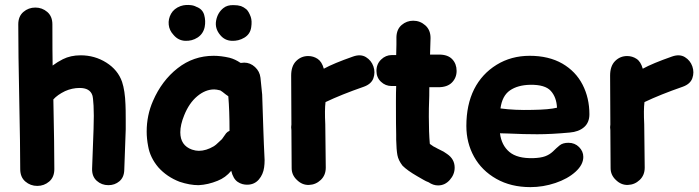

<svg xmlns="http://www.w3.org/2000/svg" viewBox="-20 -759 2868 788"><path d="M133 4Q161 4 182 -14Q203 -32 203 -65Q203 -158 199 -351Q216 -370 247 -385Q276 -398 307 -398Q349 -398 359 -368Q362 -360 364 -325L365 -284L364 -230L358 -67Q357 -35 377 -17Q397 1 425 1Q451 1 470 -15Q489 -31 490 -61L496 -228V-267Q496 -313 495 -330Q493 -387 481 -423Q464 -472 416.5 -502Q369 -532 311 -532Q270 -532 238 -516Q216 -505 196 -490Q195 -541 195 -659Q195 -692 174 -710Q153 -728 125 -728Q97 -728 76 -710Q55 -692 55 -659Q55 -542 59 -350Q63 -158 63 -65Q63 -32 84 -14Q105 4 133 4Z M795 1Q834 -1 873 -17Q906 -30 929 -58Q937 -25 955.5 -12.5Q974 0 997 -1Q1025 -2 1042.5 -22.5Q1060 -43 1064 -72Q1066 -86 1066 -102Q1065 -117 1063 -167L1061 -221Q1058 -327 1056 -371L1049 -440Q1046 -466 1026.5 -484Q1007 -502 982 -502L972 -501H967Q945 -516 922 -522Q887 -530 857 -530Q774 -530 709 -479Q644 -428 608 -345Q582 -286 582 -219Q582 -190 588 -159Q596 -112 630 -72Q665 -33 717 -13Q759 1 795 1ZM796 -140Q783 -140 768 -145Q720 -162 720 -216Q720 -247 736 -286Q756 -336 789.5 -364Q823 -392 859 -392Q868 -392 884 -388L893 -382L907 -371L917 -364Q922 -306 922 -222Q914 -219 908 -212L891 -188L876 -174Q866 -164 858 -159Q826 -140 796 -140ZM820 -648Q825 -673 818 -698Q811 -722 786 -731Q775 -737 762 -738Q754 -739 743.5 -738.5Q733 -738 721 -734Q694 -724 682 -702.5Q670 -681 672.5 -657.5Q675 -634 692 -616Q711 -593 739.5 -591.5Q768 -590 791 -605Q814 -620 820 -648ZM1011 -647Q1015 -673 1009 -690Q1001 -712 991 -721Q980 -730 969 -734Q956 -738 939 -738Q913 -739 897 -726Q873 -707 867 -674.5Q861 -642 884 -615Q902 -593 930.5 -591.5Q959 -590 983 -604.5Q1007 -619 1011 -647Z M1198 -21Q1220 1 1248 0Q1276 -1 1296.5 -20.5Q1317 -40 1317 -71Q1316 -186 1315 -249Q1312 -308 1316 -340Q1381 -371 1473 -403Q1504 -414 1512.5 -438Q1521 -462 1512.5 -486.5Q1504 -511 1482 -524.5Q1460 -538 1429 -527Q1349 -499 1309 -477Q1301 -506 1283.5 -517.5Q1266 -529 1245 -529Q1216 -529 1195.5 -508.5Q1175 -488 1175 -449Q1175 -359 1176 -248Q1174 -237 1176 -225Q1176 -168 1177 -69Q1177 -41 1198 -21Z M1778 2Q1806 2 1826 -20.5Q1846 -43 1846 -71Q1846 -106 1815 -127Q1802 -137 1784 -145L1776 -149L1767 -154L1759 -158L1749 -165Q1748 -165 1744 -169Q1740 -216 1740 -280Q1740 -319 1741 -340Q1742 -360 1742 -401H1779Q1816 -401 1835 -420.5Q1854 -440 1854 -468Q1854 -497 1836 -516Q1818 -535 1782 -535H1745L1747 -603Q1747 -636 1725.5 -655Q1704 -674 1676 -674Q1649 -674 1628.5 -656.5Q1608 -639 1607 -607V-576L1606 -533H1588Q1563 -533 1544 -514.5Q1525 -496 1525 -468Q1525 -441 1543.5 -423.5Q1562 -406 1587 -406H1606Q1605 -384 1605 -341Q1605 -235 1606 -206V-186Q1607 -144 1611 -122.5Q1615 -101 1632 -79Q1652 -59 1692 -36L1718 -21Q1728 -15 1739 -11Q1758 2 1778 2Z M2157 9Q2209 9 2259.5 -8Q2310 -25 2342 -54Q2374 -83 2374 -115Q2374 -138 2356.5 -155.5Q2339 -173 2313 -173Q2290 -173 2277 -162.5Q2264 -152 2249 -137Q2235 -124 2217 -117.5Q2199 -111 2169 -110Q2103 -108 2070.5 -135.5Q2038 -163 2032 -212L2067 -211Q2130 -208 2185 -208Q2243 -208 2318 -215Q2355 -218 2377 -237Q2399 -256 2399 -290Q2399 -357 2371 -411.5Q2343 -466 2288 -498Q2232 -530 2154 -530Q2078 -530 2018 -493Q1958 -456 1926 -393Q1894 -329 1894 -242Q1894 -173 1925.5 -116Q1957 -59 2017 -25Q2077 9 2157 9ZM2034 -314Q2041 -366 2073 -388Q2105 -410 2156 -411Q2217 -412 2240.5 -386Q2264 -360 2266 -317Q2234 -309 2165 -308Q2093 -306 2034 -314Z M2507 -21Q2529 1 2557 0Q2585 -1 2605.5 -20.5Q2626 -40 2626 -71Q2625 -186 2624 -249Q2621 -308 2625 -340Q2690 -371 2782 -403Q2813 -414 2821.5 -438Q2830 -462 2821.5 -486.5Q2813 -511 2791 -524.5Q2769 -538 2738 -527Q2658 -499 2618 -477Q2610 -506 2592.5 -517.5Q2575 -529 2554 -529Q2525 -529 2504.5 -508.5Q2484 -488 2484 -449Q2484 -359 2485 -248Q2483 -237 2485 -225Q2485 -168 2486 -69Q2486 -41 2507 -21Z"/></svg>

Font: Balsamiq Sans
Style: Bold
Weight: 700
Designer: Michael Angeles
Foundry: Balsamiq SRL
Version: Version 1.020; ttfautohint (v1.8.4.7-5d5b);gftools[0.9.26]